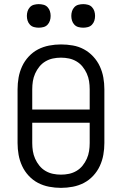

<svg xmlns="http://www.w3.org/2000/svg" viewBox="-20 -897 590 929"><path d="M275 12Q246 12 217.5 6.5Q189 1 164 -12Q139 -25 119 -46.5Q99 -68 87 -94Q75 -120 70 -148Q65 -176 65 -205V-465Q65 -494 70 -522Q75 -550 87 -576Q99 -602 119 -623.5Q139 -645 164 -658Q189 -671 217.5 -676.5Q246 -682 275 -682Q304 -682 332.5 -677Q361 -672 386 -658.5Q411 -645 431 -623.5Q451 -602 463 -576Q475 -550 480 -522Q485 -494 485 -465V-205Q485 -176 480 -148Q475 -120 463 -94Q451 -68 431 -46.5Q411 -25 386 -12Q361 1 332.5 6.5Q304 12 275 12ZM136 -367H414V-465Q414 -485 411 -504Q408 -523 400 -541Q392 -559 379.5 -574.5Q367 -590 350 -600Q333 -610 314 -614Q295 -618 275 -618Q255 -618 236 -614Q217 -610 200 -600Q183 -590 170.5 -574.5Q158 -559 150 -541Q142 -523 139 -504Q136 -485 136 -465ZM275 -52Q295 -52 314 -56Q333 -60 350 -70Q367 -80 379.5 -95.5Q392 -111 400 -129Q408 -147 411 -166Q414 -185 414 -205V-303H136V-205Q136 -185 139 -166Q142 -147 150 -129Q158 -111 170.5 -95.5Q183 -80 200 -70Q217 -60 236 -56Q255 -52 275 -52ZM383 -763Q371 -763 359.5 -766Q348 -769 340 -777.5Q332 -786 328.5 -797Q325 -808 325 -820Q325 -832 328.5 -843Q332 -854 340 -862.5Q348 -871 359.5 -874Q371 -877 383 -877Q394 -877 405.5 -874Q417 -871 425 -862.5Q433 -854 436.5 -843Q440 -832 440 -820Q440 -808 436.5 -797Q433 -786 425 -777.5Q417 -769 405.5 -766Q394 -763 383 -763ZM167 -763Q156 -763 144.5 -766Q133 -769 125 -777.5Q117 -786 113.5 -797Q110 -808 110 -820Q110 -832 113.5 -843Q117 -854 125 -862.5Q133 -871 144.5 -874Q156 -877 167 -877Q179 -877 190.5 -874Q202 -871 210 -862.5Q218 -854 221.5 -843Q225 -832 225 -820Q225 -808 221.5 -797Q218 -786 210 -777.5Q202 -769 190.5 -766Q179 -763 167 -763Z"/></svg>

Font: Lode Term
Style: Regular
Weight: 400
Monospace: yes
Designer: Belleve Invis
Foundry: Belleve Invis
Version: Version 29.2.0